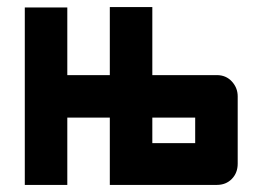

<svg xmlns="http://www.w3.org/2000/svg" viewBox="-20 -522 741 542"><path d="M290 -502H410V-310H592Q618 -310 634.5 -292Q651 -274 651 -250V-60Q651 -34 634.5 -17Q618 0 592 0H290V-190H170V0H50V-501H170V-310H290ZM410 -118H531V-190H410Z"/></svg>

Font: Tschichold
Style: Bold
Weight: 700
Designer: Peter Wiegel
Foundry: Peter Wiegel
Version: Version 1.000; ttfautohint (v1.3)